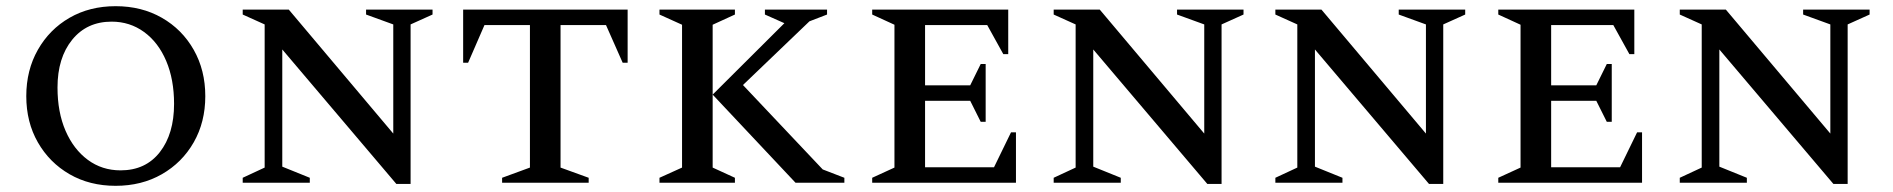

<svg xmlns="http://www.w3.org/2000/svg" viewBox="-20 -591 6123 621"><path d="M354 10Q270 10 205 -27.5Q140 -65 102.5 -130.5Q65 -196 65 -280Q65 -364 102.5 -430Q140 -496 205 -533.5Q270 -571 354 -571Q438 -571 503.5 -533.5Q569 -496 606.5 -430Q644 -364 644 -280Q644 -196 606.5 -130.5Q569 -65 503.5 -27.5Q438 10 354 10ZM370 -40Q451 -40 497 -99Q543 -158 543 -255Q543 -334 517.5 -394Q492 -454 446 -487.5Q400 -521 341 -521Q261 -521 213.5 -462.5Q166 -404 166 -308Q166 -228 192 -168Q218 -108 264 -74Q310 -40 370 -40Z M765 0V-16L836 -49V-512L765 -544V-560H914L1252 -159V-512L1164 -544V-560H1379V-544L1308 -512V4H1262L893 -431V-52L982 -16V0Z M1604 0V-16L1694 -49V-510H1547L1494 -388H1478V-560H2010V-388H1994L1940 -510H1793V-49L1884 -16V0Z M2113 0V-16L2186 -49V-511L2113 -544V-560H2357V-544L2285 -511V-49L2357 -16V0ZM2553 0 2285 -285 2517 -516 2454 -544V-560H2655V-544L2598 -522L2383 -316L2641 -43L2711 -16V0Z M2801 0V-16L2873 -49V-511L2801 -544V-560H3241V-416H3225L3173 -510H2972V-315H3118L3152 -384H3168V-197H3152L3118 -265H2972V-50H3195L3250 -163H3266V0Z M3388 0V-16L3459 -49V-512L3388 -544V-560H3537L3875 -159V-512L3787 -544V-560H4002V-544L3931 -512V4H3885L3516 -431V-52L3605 -16V0Z M4105 0V-16L4176 -49V-512L4105 -544V-560H4254L4592 -159V-512L4504 -544V-560H4719V-544L4648 -512V4H4602L4233 -431V-52L4322 -16V0Z M4826 0V-16L4898 -49V-511L4826 -544V-560H5266V-416H5250L5198 -510H4997V-315H5143L5177 -384H5193V-197H5177L5143 -265H4997V-50H5220L5275 -163H5291V0Z M5413 0V-16L5484 -49V-512L5413 -544V-560H5562L5900 -159V-512L5812 -544V-560H6027V-544L5956 -512V4H5910L5541 -431V-52L5630 -16V0Z"/></svg>

Font: Spectral SC Medium
Style: Regular
Weight: 500
Designer: Jean-Baptiste Levee
Foundry: Production Type
Version: Version 2.001